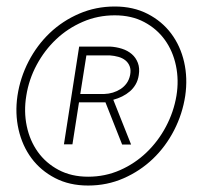

<svg xmlns="http://www.w3.org/2000/svg" viewBox="-20 -555 627 585"><path d="M33.2 -263.2Q41.5 -318.4 67.1 -367.9Q92.8 -417.5 131.8 -454.6Q170.9 -491.7 221.4 -513.4Q272 -535.2 329.6 -535.2Q386.2 -535.2 429.9 -512.7Q473.6 -490.2 501.7 -452.6Q529.8 -415 541 -366Q552.2 -316.9 544.4 -263.2Q536.1 -208 510.5 -158.2Q484.9 -108.4 445.8 -71Q406.7 -33.7 356.4 -11.7Q306.2 10.3 248.5 10.3Q191.4 10.3 147.7 -12.5Q104 -35.2 75.9 -73Q47.9 -110.8 36.6 -160.2Q25.4 -209.5 33.2 -263.2ZM60.1 -263.2Q52.2 -215.3 61.5 -170.9Q70.8 -126.5 95.2 -92.3Q119.6 -58.1 158.4 -37.4Q197.3 -16.6 248.5 -16.6Q300.3 -16.6 345.7 -36.6Q391.1 -56.6 426.5 -90.6Q461.9 -124.5 485.6 -169.2Q509.3 -213.9 517.6 -263.2Q525.4 -310.5 516.1 -355Q506.8 -399.4 482.4 -433.3Q458 -467.3 419.4 -487.8Q380.9 -508.3 329.6 -508.3Q277.8 -508.3 232.2 -488.5Q186.5 -468.8 151.1 -435.3Q115.7 -401.9 91.8 -357.4Q67.9 -313 60.1 -263.2ZM220.7 -243.2 200.7 -115.2H174.8L221.2 -413.1H314.9Q334 -412.1 351.6 -406.5Q369.1 -400.9 381.6 -390.1Q394 -379.4 400.1 -363.3Q406.2 -347.2 402.8 -326.2Q400.4 -310.1 393.3 -297.9Q386.2 -285.6 375.7 -276.6Q365.2 -267.6 352.3 -261.2Q339.4 -254.9 325.2 -251L379.4 -114.7H352.1L301.3 -243.2ZM224.6 -268.6H297.4Q311 -269 324 -272.9Q336.9 -276.9 347.7 -283.9Q358.4 -291 366 -301.5Q373.5 -312 376.5 -326.7Q379.4 -341.8 375.2 -352.8Q371.1 -363.8 362.1 -371.1Q353 -378.4 340.6 -381.8Q328.1 -385.3 314.9 -386.2H243.2Z"/></svg>

Font: TypoPRO Roboto Mono
Style: Italic
Weight: 250
Designer: Google
Version: Version 2.000986; 2015; ttfautohint (v1.3)